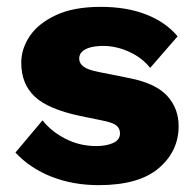

<svg xmlns="http://www.w3.org/2000/svg" viewBox="-20 -530 568 560"><path d="M268 10Q193 10 130.5 -14.5Q68 -39 25 -85L104 -179Q129 -147 170.5 -125.5Q212 -104 261 -104Q290 -104 310 -113Q330 -122 330 -141Q330 -155 320 -163.5Q310 -172 281 -178L213 -192Q119 -212 80.5 -249Q42 -286 42 -347Q42 -388 67 -425Q92 -462 143.5 -486Q195 -510 274 -510Q350 -510 407 -487.5Q464 -465 498 -424L418 -332Q394 -362 356.5 -379Q319 -396 282 -396Q258 -396 242.5 -391.5Q227 -387 219 -379Q211 -371 211 -359Q211 -345 224 -335.5Q237 -326 268 -320L358 -302Q434 -287 467.5 -250.5Q501 -214 501 -162Q501 -89 443 -39.5Q385 10 268 10Z"/></svg>

Font: Kantumruy Pro
Style: Bold
Weight: 700
Version: Version 1.002